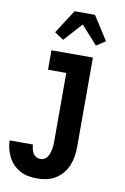

<svg xmlns="http://www.w3.org/2000/svg" viewBox="-114 -825 719 1108"><g transform="rotate(10 245.5 -271.0)"><path d="M184 223Q159 223 133.5 218.5Q108 214 85.5 202Q63 190 45 172Q27 154 15.5 131.5Q4 109 -2.5 84Q-9 59 -9 34H127Q128 47 131 60Q134 73 140.5 84.5Q147 96 159 102.5Q171 109 184 109Q196 109 206.5 103.5Q217 98 223.5 88.5Q230 79 234 68Q238 57 240.5 46Q243 35 244 23.5Q245 12 245 0V-406H138V-520H381V0Q381 28 377 56Q373 84 362.5 110.5Q352 137 334 159Q316 181 292 196Q268 211 240 217Q212 223 184 223ZM194 -591 141 -626 230 -765H350L439 -626L386 -591L290 -698Z"/></g></svg>

Font: Iosevka Curly Heavy
Style: Regular
Weight: 900
Monospace: yes
Designer: Belleve Invis
Foundry: Belleve Invis
Version: Version 22.1.2; ttfautohint (v1.8.4)